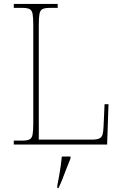

<svg xmlns="http://www.w3.org/2000/svg" viewBox="-20 -734 623 975"><path d="M50 0V-20H93Q118 -20 130 -26Q142 -32 145.5 -51Q149 -70 149 -108V-606Q149 -645 145.5 -663.5Q142 -682 130 -688Q118 -694 93 -694H50V-714H273V-694H233Q208 -694 196 -688Q184 -682 180.5 -663.5Q177 -645 177 -606V-25H446Q472 -25 484.5 -31Q497 -37 501 -52Q505 -67 506 -94L511 -205H531L524 0ZM271 208Q276 183 280.5 157.5Q285 132 288.5 107.5Q292 83 294 61H338V71Q329 92 318.5 119.5Q308 147 297.5 174Q287 201 277 221H271Z"/></svg>

Font: Noto Serif Hebrew Thin
Style: Regular
Weight: 250
Version: Version 2.003